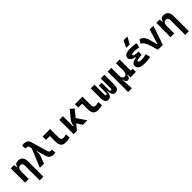

<svg xmlns="http://www.w3.org/2000/svg" viewBox="469 -2745 4921 4921"><g transform="rotate(-45 2929.5 -285.0)"><path d="M73.7 0V-517.6H191.9L204.1 -423.8H218.8Q226.1 -476.1 254.4 -501.7Q282.7 -527.3 340.3 -527.3Q422.4 -527.3 467.3 -477.5Q512.2 -427.7 512.2 -336.9V224.6H379.9V-304.2Q379.9 -351.6 360.6 -377.2Q341.3 -402.8 305.7 -402.8Q206.1 -402.8 206.1 -258.3V0Z M610.4 0 818.4 -503.9 802.2 -560.5Q793.9 -590.8 776.9 -601.1Q759.8 -611.3 734.9 -611.3Q719.7 -611.3 700.2 -607.4L688.5 -726.6Q717.3 -732.4 748.5 -732.4Q817.4 -732.4 860.1 -705.6Q902.8 -678.7 923.8 -605.5L1048.8 -170.4Q1065.4 -111.3 1121.1 -111.3Q1136.2 -111.3 1155.8 -115.2L1167.5 3.9Q1138.7 9.8 1107.4 9.8Q1037.6 9.8 993.9 -18.3Q950.2 -46.4 928.2 -122.6L861.3 -355L847.2 -350.6Q856.9 -308.6 852.5 -268.3Q848.1 -228 835 -194.3L760.3 0Z M1544.9 9.8Q1450.7 9.8 1409.2 -39.1Q1367.7 -87.9 1367.7 -195.3V-396H1227.1V-517.6H1499.5V-232.9Q1499.5 -171.4 1515.1 -143.6Q1530.8 -115.7 1584 -115.7Q1625 -115.7 1688 -134.3L1699.7 -10.7Q1659.7 0 1623.3 4.9Q1586.9 9.8 1544.9 9.8Z M1831.5 0V-517.6H1963.9V-148.4H1982.4Q1985.4 -245.1 2057.6 -331.5L2219.2 -527.3L2316.4 -444.8L2161.1 -253.9L2332.5 0H2171.9L2074.7 -148.4L1954.1 0Z M2716.8 9.8Q2622.6 9.8 2581.1 -39.1Q2539.6 -87.9 2539.6 -195.3V-396H2398.9V-517.6H2671.4V-232.9Q2671.4 -171.4 2687 -143.6Q2702.6 -115.7 2755.9 -115.7Q2796.9 -115.7 2859.9 -134.3L2871.6 -10.7Q2831.5 0 2795.2 4.9Q2758.8 9.8 2716.8 9.8Z M3088.9 9.8Q3032.7 9.8 3002.9 -33.4Q2973.1 -76.7 2973.1 -156.2V-517.6H3105.5V-156.2Q3105.5 -114.7 3136.7 -114.7Q3151.9 -114.7 3159.7 -125Q3167.5 -135.3 3167.5 -159.7L3170.9 -174.3H3167.5V-419.9H3272V-174.3H3268.6L3272 -159.7Q3272 -135.3 3280 -125Q3288.1 -114.7 3303.2 -114.7Q3334 -114.7 3334 -156.2V-517.6H3466.3V-156.2Q3466.3 -76.7 3435.3 -33.4Q3404.3 9.8 3345.7 9.8Q3290 9.8 3260 -34.2Q3230 -78.1 3224.6 -174.3H3214.8Q3209 -77.6 3177.7 -33.9Q3146.5 9.8 3088.9 9.8Z M3583.5 224.6V-517.6H3715.8V-234.4Q3715.8 -178.2 3736.1 -147.7Q3756.3 -117.2 3792 -117.2Q3838.4 -117.2 3862.1 -150.9Q3885.7 -184.6 3885.7 -263.7V-517.6H4018.1V-118.2L4089.4 -107.4V0L3894.5 4.9L3887.2 -99.6H3874Q3870.6 9.8 3792 9.8Q3719.7 9.8 3716.3 -99.6H3703.1L3720.7 224.6Z M4407.2 9.8Q4174.3 9.8 4174.3 -128.4Q4174.3 -233.4 4348.1 -253.4V-270.5Q4189 -305.7 4189 -405.3Q4189 -527.3 4415 -527.3Q4559.6 -527.3 4622.6 -502.9L4590.8 -379.9Q4520 -402.3 4425.8 -402.3Q4329.1 -402.3 4329.1 -364.7Q4329.1 -321.3 4508.8 -316.4L4497.1 -198.2H4481.4Q4314.5 -198.2 4314.5 -153.8Q4314.5 -115.2 4411.1 -115.2Q4474.6 -115.2 4516.4 -124.5Q4558.1 -133.8 4590.8 -142.1L4617.7 -13.7Q4577.1 -2.9 4524.2 3.4Q4471.2 9.8 4407.2 9.8ZM4346.7 -609.4 4437.5 -794.9H4577.6L4477.1 -609.4Z M4888.2 0 4833 -190.4Q4802.7 -295.4 4765.6 -350.6Q4728.5 -405.8 4682.1 -421.4L4750 -527.3Q4792.5 -511.7 4825.4 -486.1Q4858.4 -460.4 4883.5 -415.8Q4908.7 -371.1 4927.2 -297.9L4973.6 -116.2H4986.3L5107.9 -517.6H5242.7L5067.4 0Z M5347.2 0V-517.6H5465.3L5477.5 -423.8H5492.2Q5499.5 -476.1 5527.8 -501.7Q5556.2 -527.3 5613.8 -527.3Q5695.8 -527.3 5740.7 -477.5Q5785.6 -427.7 5785.6 -336.9V224.6H5653.3V-304.2Q5653.3 -351.6 5634 -377.2Q5614.7 -402.8 5579.1 -402.8Q5479.5 -402.8 5479.5 -258.3V0Z"/></g></svg>

Font: Caskaydia Cove
Style: Bold
Weight: 700
Monospace: yes
Designer: Aaron Bell
Foundry: Saja Typeworks
Version: Version 4.300; ttfautohint (v1.8.3)